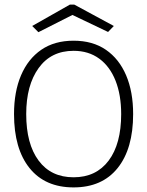

<svg xmlns="http://www.w3.org/2000/svg" viewBox="-20 -804 640 835"><path d="M300 11Q176 11 108.5 -73Q41 -157 41 -308Q41 -405 71.5 -476.5Q102 -548 159.5 -587.5Q217 -627 300 -627Q383 -627 440.5 -587.5Q498 -548 528.5 -476.5Q559 -405 559 -308Q559 -157 491.5 -73Q424 11 300 11ZM300 -33Q398 -33 452.5 -105.5Q507 -178 507 -308Q507 -391 482.5 -453Q458 -515 411.5 -549Q365 -583 300 -583Q202 -583 148 -508Q94 -433 94 -308Q94 -178 148 -105.5Q202 -33 300 -33ZM147 -664 120 -691 284 -784H303L475 -691L450 -665L295 -739Z"/></svg>

Font: Inconsolata Expanded Light
Style: Regular
Weight: 300
Width: 7
Monospace: yes
Designer: Raph Levien, Cyreal, Brenton Simpson
Foundry: Raph Levien, Cyreal, Google
Version: Version 3.001; ttfautohint (v1.8.2.53-6de2)